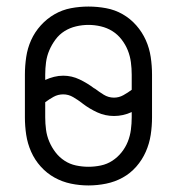

<svg xmlns="http://www.w3.org/2000/svg" viewBox="-20 -558 540 586"><path d="M250 8Q277 8 304 2.5Q331 -3 354.5 -16Q378 -29 396 -49.5Q414 -70 425 -95Q436 -120 440 -146.5Q444 -173 444 -200V-330Q444 -357 440 -384Q436 -411 425 -435.5Q414 -460 396 -480.5Q378 -501 354.5 -514.5Q331 -528 304 -533Q277 -538 250 -538Q223 -538 196.5 -533Q170 -528 146.5 -514.5Q123 -501 104.5 -480.5Q86 -460 75 -435.5Q64 -411 60 -384Q56 -357 56 -330V-200Q56 -173 60 -146.5Q64 -120 75 -95Q86 -70 104.5 -49.5Q123 -29 146.5 -16Q170 -3 196.5 2.5Q223 8 250 8ZM328 -260Q311 -260 296.5 -269Q282 -278 269 -288H268Q247 -304 223 -315.5Q199 -327 173 -327Q159 -327 145 -323.5Q131 -320 118 -314V-330Q118 -349 120.5 -368Q123 -387 130.5 -404.5Q138 -422 149.5 -437.5Q161 -453 177 -463Q193 -473 212 -477.5Q231 -482 250 -482Q269 -482 288 -477.5Q307 -473 323 -463Q339 -453 351 -437.5Q363 -422 370 -404.5Q377 -387 379.5 -368Q382 -349 382 -330V-284Q370 -275 356.5 -267.5Q343 -260 328 -260ZM250 -49Q231 -49 212 -53Q193 -57 177 -67.5Q161 -78 149.5 -93Q138 -108 130.5 -125.5Q123 -143 120.5 -162Q118 -181 118 -200V-246Q130 -255 143.5 -262.5Q157 -270 173 -270Q189 -270 203.5 -261.5Q218 -253 231 -243L232 -242Q253 -226 277 -215Q301 -204 328 -204Q342 -204 355.5 -207Q369 -210 382 -216V-200Q382 -181 379.5 -162Q377 -143 370 -125.5Q363 -108 351 -93Q339 -78 323 -67.5Q307 -57 288 -53Q269 -49 250 -49Z"/></svg>

Font: Iosevka SS09 Light
Style: Regular
Weight: 300
Monospace: yes
Designer: Belleve Invis
Foundry: Belleve Invis
Version: Version 5.2.1; ttfautohint (v1.8.3)